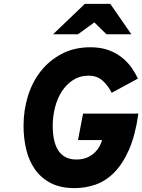

<svg xmlns="http://www.w3.org/2000/svg" viewBox="-20 -955 731 987"><path d="M465 -840 381 -779H253L416 -935H547L655 -779H527ZM364 12Q291 12 241 -14Q191 -40 160 -84Q129 -128 115 -186Q101 -244 101 -308Q101 -388 123.5 -461Q146 -534 190 -589.5Q234 -645 298 -678.5Q362 -712 445 -712Q498 -712 537.5 -697.5Q577 -683 606.5 -659.5Q636 -636 656 -607.5Q676 -579 689 -551L554 -478Q537 -513 508.5 -539.5Q480 -566 435 -566Q391 -566 356.5 -544Q322 -522 298.5 -486Q275 -450 263 -403.5Q251 -357 251 -307Q251 -270 257.5 -238.5Q264 -207 278 -184Q292 -161 315.5 -148Q339 -135 372 -135Q422 -135 456 -161.5Q490 -188 503 -230L505 -235H381L407 -371H691V-368Q675 -257 642.5 -184Q610 -111 566.5 -67.5Q523 -24 471 -6Q419 12 364 12Z"/></svg>

Font: Overpass Heavy
Style: Italic
Weight: 900
Italic angle: -10°
Designer: Delve Withrington, Dave Bailey
Foundry: Delve Fonts
Version: Version 3.000;DELV;Overpass